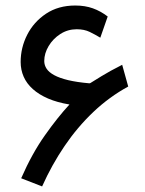

<svg xmlns="http://www.w3.org/2000/svg" viewBox="-20 -668 527 699"><path d="M232.9 -287.6Q190.4 -241.7 143.6 -175.5Q96.7 -109.4 57.1 -19L133.3 10.7Q168.5 -67.9 215.1 -136.5Q261.7 -205.1 319.8 -260.3Q377.9 -315.4 446.8 -353L424.8 -432.1Q400.9 -419.9 383.5 -410.4Q366.2 -400.9 349.4 -390.6Q332.5 -380.4 309.1 -365.7Q308.1 -365.2 307.1 -365Q306.2 -364.7 305.2 -364.7Q259.8 -368.7 228.3 -376.2Q196.8 -383.8 177.5 -394.3Q158.2 -404.8 149.7 -417.7Q141.1 -430.7 141.1 -445.8Q141.1 -473.6 157 -500.2Q172.9 -526.9 199.7 -544.2Q226.6 -561.5 259.3 -561.5Q286.6 -561.5 306.6 -551.8Q326.7 -542 345.2 -530.8L372.1 -607.9Q346.7 -627.4 318.1 -637.7Q289.6 -647.9 253.9 -647.9Q192.4 -647.9 147.7 -618.2Q103 -588.4 79.1 -541.5Q55.2 -494.6 55.2 -442.4Q55.2 -413.6 66.2 -388.7Q77.1 -363.8 99.4 -343.8Q121.6 -323.7 155 -309.3Q188.5 -294.9 232.9 -287.6Z"/></svg>

Font: Vazirmatn NL
Style: Regular
Weight: 400
Designer: Saber Rastikerdar
Foundry: Saber Rastikerdar
Version: Version 33.003